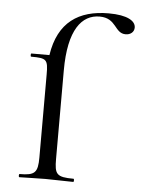

<svg xmlns="http://www.w3.org/2000/svg" viewBox="-49 -683 533 723"><g transform="rotate(5 217.5 -322.0)"><path d="M333 -644C220 -644 143 -594 124 -468H56C53 -468 53 -456 56 -456C115 -456 120 -451 120 -394V-81C120 -23 109 -12 51 -12C48 -12 48 0 51 0C74 0 112 -2 149 -2C184 -2 219 0 255 0C258 0 258 -12 255 -12C190 -12 183 -23 183 -81V-415C183 -570 233 -629 300 -629C365 -629 360 -571 403 -571C421 -571 435 -582 435 -599C435 -624 404 -644 333 -644Z"/></g></svg>

Font: Cormorant SC
Style: Regular
Weight: 400
Designer: Christian Thalmann (Catharsis Fonts)
Version: Version 1.000;PS 001.000;hotconv 1.0.70;makeotf.lib2.5.58329